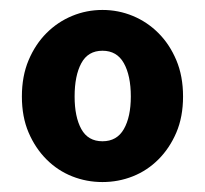

<svg xmlns="http://www.w3.org/2000/svg" viewBox="-20 -733 413 386"><path d="M186 -367Q154 -367 125 -378.5Q96 -390 73.5 -412.5Q51 -435 37.5 -466.5Q24 -498 24 -539Q24 -580 37.5 -612Q51 -644 73.5 -666.5Q96 -689 125 -701Q154 -713 186 -713Q218 -713 247 -701Q276 -689 298.5 -666.5Q321 -644 334.5 -612Q348 -580 348 -539Q348 -498 334.5 -466.5Q321 -435 298.5 -412.5Q276 -390 247 -378.5Q218 -367 186 -367ZM186 -449Q215 -449 229 -473.5Q243 -498 243 -539Q243 -581 229 -606Q215 -631 186 -631Q157 -631 143.5 -606Q130 -581 130 -539Q130 -498 143.5 -473.5Q157 -449 186 -449Z"/></svg>

Font: Giro Regular
Style: Bold
Weight: 700
Designer: Paul D. Hunt
Foundry: Adobe Systems Incorporated
Version: Version 1.000;PS 1.0;hotconv 1.0.88;makeotf.lib2.5.647800